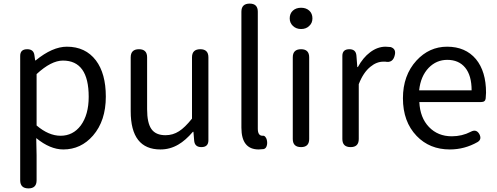

<svg xmlns="http://www.w3.org/2000/svg" viewBox="-20 -816 2758 1065"><path d="M138 229Q92 229 92 184V-157V-506Q92 -543 131 -543Q167 -543 171 -509L175 -481H178Q271 -557 351 -557Q454 -557 512 -481Q567 -408 567 -280Q567 -146 496 -64Q429 13 331 13Q258 13 181 -50L183 45V184Q183 229 138 229ZM316 -63Q385 -63 428 -120Q472 -180 472 -279Q472 -480 329 -480Q264 -480 183 -405V-262V-120Q250 -63 316 -63Z M870 13Q705 13 705 -199V-498Q705 -543 751 -543Q796 -543 796 -498V-210Q796 -134 820 -100Q844 -66 898 -66Q939 -66 973 -88Q1005 -108 1045 -158V-498Q1045 -543 1091 -543Q1136 -543 1136 -498V-271V-38Q1136 0 1097 0Q1060 0 1057 -36L1053 -85H1050Q1009 -37 969 -14Q923 13 870 13Z M1415 13Q1319 13 1319 -108V-751Q1319 -796 1365 -796Q1410 -796 1410 -751V-449V-102Q1410 -63 1436 -63Q1437 -63 1438 -63Q1446 -64 1452 -56.5Q1458 -49 1460 -40Q1464 -22 1460 -9Q1456 8 1442 11Q1426 13 1415 13Z M1650 0Q1604 0 1604 -45V-498Q1604 -543 1650 -543Q1695 -543 1695 -498V-271V-45Q1695 0 1650 0ZM1650 -655Q1623 -655 1605 -672Q1587 -689 1587 -714Q1587 -741 1604.5 -757Q1622 -773 1650 -773Q1678 -773 1695.5 -757Q1713 -741 1713 -714Q1713 -688 1695 -672Q1678 -655 1650 -655Z M1925 0Q1879 0 1879 -45V-271V-506Q1879 -543 1918 -543Q1954 -543 1957 -508L1962 -444H1965Q1994 -497 2033 -526Q2074 -557 2119 -557Q2129 -557 2147 -555Q2178 -545 2170 -511Q2160 -465 2117 -474Q2112 -474 2107 -474Q2069 -474 2035 -446Q1995 -414 1970 -349V-45Q1970 0 1925 0Z M2475 13Q2363 13 2291 -62Q2215 -141 2215 -271Q2215 -398 2290 -480Q2361 -557 2460 -557Q2562 -557 2620 -488Q2676 -420 2676 -302Q2676 -290 2674 -270Q2672 -250 2649 -250H2489H2306Q2310 -163 2359.5 -111.5Q2409 -60 2486 -60Q2543 -60 2591 -85Q2622 -102 2639 -72Q2654 -43 2629 -28Q2557 13 2475 13ZM2305 -315H2450H2596Q2596 -397 2560.5 -440.5Q2525 -484 2461 -484Q2401 -484 2358 -440Q2313 -393 2305 -315Z"/></svg>

Font: GenSenRounded JP R
Style: Regular
Weight: 400
Version: Version 1.501;PS 1;hotconv 16.6.51;makeotf.lib2.5.65220